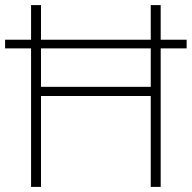

<svg xmlns="http://www.w3.org/2000/svg" viewBox="-20 -734 753 754"><path d="M102 0V-544H0V-578H102V-714H141V-578H572V-714H611V-578H713V-544H611V0H572V-357H141V0ZM141 -393H572V-544H141Z"/></svg>

Font: Noto Sans Khmer ExtraLight
Style: Regular
Weight: 250
Version: Version 2.003